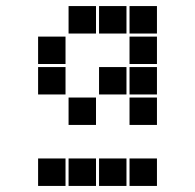

<svg xmlns="http://www.w3.org/2000/svg" viewBox="-20 -715 640 630"><path d="M206 -695Q205 -695 205 -695Q205 -695 205 -694V-606Q205 -605 205 -605Q205 -605 206 -605H294Q295 -605 295 -605Q295 -605 295 -606V-694Q295 -695 295 -695Q295 -695 294 -695ZM306 -695Q305 -695 305 -695Q305 -695 305 -694V-606Q305 -605 305 -605Q305 -605 306 -605H394Q395 -605 395 -605Q395 -605 395 -606V-694Q395 -695 395 -695Q395 -695 394 -695ZM406 -695Q405 -695 405 -695Q405 -695 405 -694V-606Q405 -605 405 -605Q405 -605 406 -605H494Q495 -605 495 -605Q495 -605 495 -606V-694Q495 -695 495 -695Q495 -695 494 -695ZM106 -595Q105 -595 105 -595Q105 -595 105 -594V-506Q105 -505 105 -505Q105 -505 106 -505H194Q195 -505 195 -505Q195 -505 195 -506V-594Q195 -595 195 -595Q195 -595 194 -595ZM406 -595Q405 -595 405 -595Q405 -595 405 -594V-506Q405 -505 405 -505Q405 -505 406 -505H494Q495 -505 495 -505Q495 -505 495 -506V-594Q495 -595 495 -595Q495 -595 494 -595ZM106 -495Q105 -495 105 -495Q105 -495 105 -494V-406Q105 -405 105 -405Q105 -405 106 -405H194Q195 -405 195 -405Q195 -405 195 -406V-494Q195 -495 195 -495Q195 -495 194 -495ZM306 -495Q305 -495 305 -495Q305 -495 305 -494V-406Q305 -405 305 -405Q305 -405 306 -405H394Q395 -405 395 -405Q395 -405 395 -406V-494Q395 -495 395 -495Q395 -495 394 -495ZM406 -495Q405 -495 405 -495Q405 -495 405 -494V-406Q405 -405 405 -405Q405 -405 406 -405H494Q495 -405 495 -405Q495 -405 495 -406V-494Q495 -495 495 -495Q495 -495 494 -495ZM206 -395Q205 -395 205 -395Q205 -395 205 -394V-306Q205 -305 205 -305Q205 -305 206 -305H294Q295 -305 295 -305Q295 -305 295 -306V-394Q295 -395 295 -395Q295 -395 294 -395ZM406 -395Q405 -395 405 -395Q405 -395 405 -394V-306Q405 -305 405 -305Q405 -305 406 -305H494Q495 -305 495 -305Q495 -305 495 -306V-394Q495 -395 495 -395Q495 -395 494 -395ZM106 -195Q105 -195 105 -195Q105 -195 105 -194V-106Q105 -105 105 -105Q105 -105 106 -105H194Q195 -105 195 -105Q195 -105 195 -106V-194Q195 -195 195 -195Q195 -195 194 -195ZM206 -195Q205 -195 205 -195Q205 -195 205 -194V-106Q205 -105 205 -105Q205 -105 206 -105H294Q295 -105 295 -105Q295 -105 295 -106V-194Q295 -195 295 -195Q295 -195 294 -195ZM306 -195Q305 -195 305 -195Q305 -195 305 -194V-106Q305 -105 305 -105Q305 -105 306 -105H394Q395 -105 395 -105Q395 -105 395 -106V-194Q395 -195 395 -195Q395 -195 394 -195ZM406 -195Q405 -195 405 -195Q405 -195 405 -194V-106Q405 -105 405 -105Q405 -105 406 -105H494Q495 -105 495 -105Q495 -105 495 -106V-194Q495 -195 495 -195Q495 -195 494 -195Z"/></svg>

Font: Doto Black
Style: Regular
Weight: 900
Version: Version 1.000